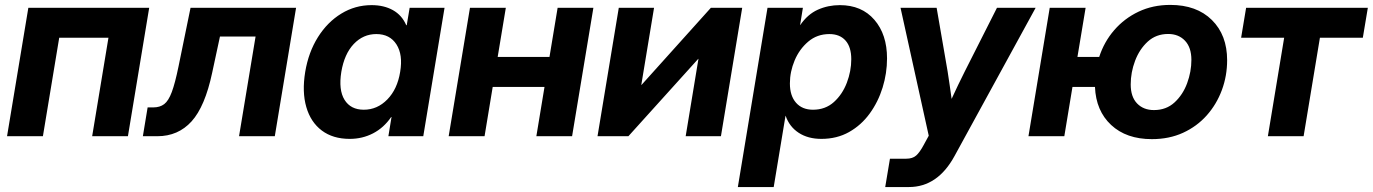

<svg xmlns="http://www.w3.org/2000/svg" viewBox="-20 -547 5513 771"><path d="M579.1 -515.6 493.7 0H350.1L415.5 -395.5H217.8L152.3 0H8.3L93.8 -515.6Z M553.7 0 572.8 -115.7H595.7Q622.1 -115.7 639.4 -128.9Q656.7 -142.1 669.9 -177.5Q683.1 -212.9 696.8 -279.8L745.1 -515.6H1168.9L1083.5 0H939.9L1006.3 -400.4H863.3L832 -254.9Q803.2 -119.1 749.3 -59.6Q695.3 0 611.8 0Z M1384.3 10.7Q1316.9 10.7 1272.2 -22.9Q1227.5 -56.6 1210 -117.2Q1192.4 -177.7 1205.6 -258.3Q1218.8 -337.4 1256.8 -397.9Q1294.9 -458.5 1350.6 -492.4Q1406.2 -526.4 1472.2 -526.4Q1522 -526.4 1558.1 -506.1Q1594.2 -485.8 1611.3 -445.8H1613.3L1625 -515.6H1765.1L1679.7 0H1539.6L1552.2 -77.1H1550.8Q1521 -33.7 1478 -11.5Q1435.1 10.7 1384.3 10.7ZM1440.9 -106.4Q1495.1 -106.4 1535.4 -147.7Q1575.7 -189 1586.9 -258.3Q1598.6 -327.1 1572 -368.7Q1545.4 -410.2 1491.2 -410.2Q1438.5 -410.2 1400.6 -370.4Q1362.8 -330.6 1350.6 -258.3Q1338.9 -186 1363.5 -146.2Q1388.2 -106.4 1440.9 -106.4Z M2011.2 -515.6 1978.5 -318.4H2186.5L2219.2 -515.6H2362.8L2277.3 0H2133.8L2166.5 -197.8H1958.5L1925.8 0H1781.7L1867.2 -515.6Z M2875 0H2733.4L2784.7 -310.5H2783.7L2503.4 0H2379.4L2464.8 -515.6H2606.4L2555.2 -206.1H2556.2L2834.5 -515.6H2960.4Z M2942.9 204.1 3062 -515.6H3204.1L3192.9 -446.3H3193.4Q3223.1 -489.7 3264.2 -508.1Q3305.2 -526.4 3352.5 -526.4Q3440.4 -526.4 3491.2 -467.5Q3542 -408.7 3542 -312.5Q3542 -252.9 3524.2 -195.3Q3506.3 -137.7 3472.4 -91.1Q3438.5 -44.4 3389.6 -16.8Q3340.8 10.7 3278.3 10.7Q3224.6 10.7 3187.3 -13.7Q3149.9 -38.1 3134.8 -82H3134.3L3086.9 204.1ZM3244.6 -106.4Q3294.4 -106.4 3328.6 -137.2Q3362.8 -168 3380.6 -214.8Q3398.4 -261.7 3398.4 -309.1Q3398.4 -358.4 3375.2 -384.3Q3352.1 -410.2 3310.5 -410.2Q3261.2 -410.2 3225.6 -379.9Q3189.9 -349.6 3170.9 -304.2Q3151.9 -258.8 3151.9 -211.9Q3151.9 -162.6 3176.5 -134.5Q3201.2 -106.4 3244.6 -106.4Z M3534.7 204.1 3553.7 90.3H3619.1Q3644.5 90.3 3658.9 77.6Q3673.3 64.9 3689 35.6L3709.5 -2L3596.2 -515.6H3741.2L3785.2 -260.7Q3789.6 -233.4 3793.5 -205.6Q3797.4 -177.7 3801.3 -149.9Q3827.1 -206.1 3854.5 -260.7L3983.4 -515.6H4138.7L3813 79.6Q3745.1 204.1 3629.9 204.1Z M4109.9 0 4195.3 -515.6H4339.4L4306.6 -318.4H4394Q4413.6 -378.9 4454.3 -426Q4495.1 -473.1 4552.2 -500.2Q4609.4 -527.3 4679.2 -527.3Q4785.2 -527.3 4846.4 -466.8Q4907.7 -406.2 4907.7 -305.2Q4907.7 -242.2 4886.5 -185.1Q4865.2 -127.9 4825.7 -83.5Q4786.1 -39.1 4730.5 -13.7Q4674.8 11.7 4605.5 11.7Q4502.9 11.7 4441.9 -45.2Q4380.9 -102.1 4377 -197.8H4286.6L4253.9 0ZM4613.8 -105Q4663.1 -105 4696.5 -135.7Q4730 -166.5 4747.1 -212.9Q4764.2 -259.3 4764.2 -306.6Q4764.2 -356.4 4738.5 -383.5Q4712.9 -410.6 4670.9 -410.6Q4622.6 -410.6 4589.1 -380.1Q4555.7 -349.6 4538.1 -303Q4520.5 -256.3 4520.5 -208Q4520.5 -158.2 4546.1 -131.6Q4571.8 -105 4613.8 -105Z M5071.3 0 5136.7 -395.5H4963.9L4983.9 -515.6H5472.7L5452.6 -395.5H5280.3L5214.8 0Z"/></svg>

Font: Inter Display
Style: Bold Italic
Weight: 700
Italic angle: -9.39999°
Designer: Rasmus Andersson
Foundry: rsms
Version: Version 4.000;git-a52131595